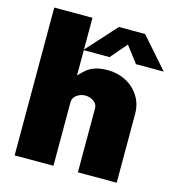

<svg xmlns="http://www.w3.org/2000/svg" viewBox="-112 -859 883 956"><g transform="rotate(15 329.5 -381.0)"><path d="M50 -762H247V-465Q270 -489 285 -501Q300 -513 325.5 -521.5Q351 -530 390 -530Q440 -530 482.5 -508Q525 -486 550.5 -446Q576 -406 576 -355V0H376V-331Q376 -352 356.5 -365.5Q337 -379 313 -379Q289 -379 269.5 -364.5Q250 -350 250 -329V0H50ZM452 -679 380 -595H244L386 -752H521L659 -595H516Z"/></g></svg>

Font: Morrison Black
Style: Regular
Weight: 900
Designer: Pablo Impallari, Rodrigo Fuenzalida (Modified by Dan O. Williams)
Version: Version 0.03;June 6, 2019;FontCreator 11.5.0.2425 64-bit; tt